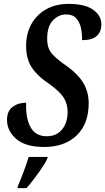

<svg xmlns="http://www.w3.org/2000/svg" viewBox="-20 -744 540 985"><path d="M207 10Q111 10 63.5 -31Q16 -72 16 -129Q16 -174 44.5 -195.5Q73 -217 114 -217Q111 -139 136.5 -92Q162 -45 220 -45Q270 -45 298.5 -80Q327 -115 327 -170Q327 -209 308 -241Q289 -273 232 -314Q175 -351 144.5 -395.5Q114 -440 114 -509Q114 -572 141 -620.5Q168 -669 217 -696.5Q266 -724 332 -724Q416 -724 458 -694Q500 -664 500 -619Q500 -581 476.5 -559.5Q453 -538 401 -538Q402 -567 396 -597.5Q390 -628 372 -649Q354 -670 320 -670Q281 -670 251.5 -639.5Q222 -609 222 -544Q222 -495 248 -466.5Q274 -438 324 -404Q380 -364 407.5 -318Q435 -272 435 -215Q435 -108 373 -49Q311 10 207 10ZM72 210Q86 177 101.5 136Q117 95 127 61H225L223 69Q215 88 196 116Q177 144 155.5 172.5Q134 201 116 221H70Z"/></svg>

Font: Noto Serif ExtraCondensed SemiBold
Style: Italic
Weight: 600
Width: 2
Italic angle: -12°
Designer: Monotype Design Team
Foundry: Monotype Imaging Inc.
Version: Version 2.013